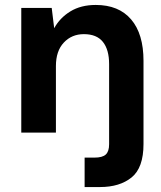

<svg xmlns="http://www.w3.org/2000/svg" viewBox="-20 -536 651 776"><path d="M66 0V-504H189L199 -422Q222 -464 264.5 -490Q307 -516 367 -516Q460 -516 510 -457.5Q560 -399 560 -290V46Q560 142 512 181Q464 220 384 220H322V101H362Q394 101 407.5 88.5Q421 76 421 47V-277Q421 -335 396 -366.5Q371 -398 319 -398Q270 -398 238 -364Q206 -330 206 -269V0Z"/></svg>

Font: DM Sans ExtraBold
Style: Regular
Weight: 800
Designer: Colophon Foundry, Jonny Pinhorn
Foundry: Colophon Foundry
Version: Version 4.004; ttfautohint (v1.8.4.7-5d5b)